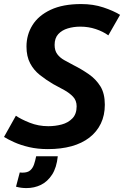

<svg xmlns="http://www.w3.org/2000/svg" viewBox="-34 -729 618 957"><path d="M204.5 14.2Q154 14.2 111.6 4.4Q69.2 -5.5 37.1 -20Q5 -34.5 -14 -46.5L45.2 -152.2Q69.8 -135 113.5 -117.5Q157.2 -100 206.8 -100Q241.5 -100 273.5 -108.5Q305.5 -117 326.8 -138.9Q348 -160.8 348 -199Q348 -228 330.1 -246.9Q312.2 -265.8 285.6 -280.4Q259 -295 230.8 -310Q195 -331.2 164.5 -355.4Q134 -379.5 116 -413.9Q98 -448.2 98 -496.8Q98 -555.8 127.8 -603.6Q157.5 -651.5 218.2 -680.1Q279 -708.8 370.5 -708.8Q430.8 -708.8 481 -692.1Q531.2 -675.5 564.5 -655L506 -552.8Q479 -572.2 442.9 -584.2Q406.8 -596.2 366.2 -596.2Q333.2 -596.2 304 -587.5Q274.8 -578.8 256.5 -559Q238.2 -539.2 238.2 -505.2Q238.2 -477 251.4 -459.2Q264.5 -441.5 286.1 -429.4Q307.8 -417.2 332 -404.5Q372.5 -384.2 408.5 -359.2Q444.5 -334.2 466.5 -298.6Q488.5 -263 488.5 -207.2Q488.5 -154.2 468.6 -113.1Q448.8 -72 411.9 -43.4Q375 -14.8 322.6 -0.2Q270.2 14.2 204.5 14.2ZM97.5 208.5Q84.8 208.5 71.6 206.8Q58.5 205 45.8 201.5L64.5 130.5Q68.5 131.2 71.9 131.4Q75.2 131.5 78.2 131.5Q103.8 131.5 116.6 120.1Q129.5 108.8 135.8 90.1Q142 71.5 146.2 50H254Q248.2 106.5 225.6 141.4Q203 176.2 170.1 192.4Q137.2 208.5 97.5 208.5Z"/></svg>

Font: Ubuntu Sans
Style: Italic
Weight: 400
Italic angle: -13.5°
Designer: Dalton Maag Ltd
Foundry: Dalton Maag Ltd
Version: Version 1.006